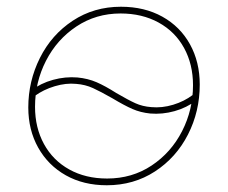

<svg xmlns="http://www.w3.org/2000/svg" viewBox="-20 -545 677 570"><path d="M314 -253Q279 -273 256 -283.5Q233 -294 206 -296Q176 -299 142.5 -289Q109 -279 83 -260L72 -276Q101 -298 137.5 -308Q174 -318 210 -315Q241 -312 266.5 -301Q292 -290 325 -269Q361 -248 382 -238.5Q403 -229 429 -227Q461 -224 494 -234Q527 -244 552 -263L563 -247Q534 -225 498 -215Q462 -205 426 -208Q397 -211 373 -221.5Q349 -232 314 -253ZM64 -226Q64 -304 98.5 -373Q133 -442 196 -483.5Q259 -525 339 -525Q409 -525 462 -495.5Q515 -466 544 -413.5Q573 -361 573 -294Q573 -214 538 -145.5Q503 -77 440 -36Q377 5 297 5Q228 5 175.5 -24.5Q123 -54 93.5 -106.5Q64 -159 64 -226ZM553 -292Q553 -354 526.5 -402.5Q500 -451 451 -478Q402 -505 338 -505Q265 -505 207 -466.5Q149 -428 116.5 -364.5Q84 -301 84 -228Q84 -166 110.5 -117.5Q137 -69 185.5 -42Q234 -15 298 -15Q372 -15 430 -53.5Q488 -92 520.5 -155.5Q553 -219 553 -292Z"/></svg>

Font: Fixel Italic Variable Display Thin
Style: Italic
Weight: 100
Italic angle: -10°
Designer: AlfaBravo + MacPaw
Foundry: Kyrylo Tkachov, Marchela Mozhyna, Serhii Makarenko, Maria Weinstein, Zakhar Kryvoshyya
Version: Version 1.210;Glyphs 3.2 (3217)